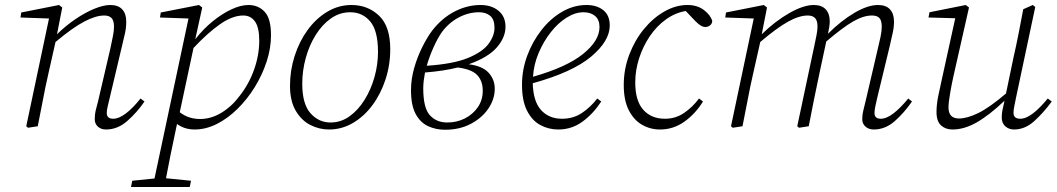

<svg xmlns="http://www.w3.org/2000/svg" viewBox="-20 -505 4227 768"><path d="M131 0 92 6 85 0 176 -431 62 -435 65 -455 216 -485 229 -475 208 -368Q244 -403 282.5 -429Q321 -455 357.5 -470Q394 -485 421 -485Q453 -485 469 -467.5Q485 -450 485 -419Q485 -395 480 -372Q475 -349 468 -321L419 -114Q415 -97 411 -80.5Q407 -64 407 -53Q407 -30 433 -30Q456 -30 484.5 -52Q513 -74 542 -111L558 -99Q527 -54 488.5 -20.5Q450 13 404 13Q384 13 371.5 1.5Q359 -10 359 -28Q359 -47 362.5 -62Q366 -77 373 -103L421 -309Q426 -334 431 -357Q436 -380 436 -398Q436 -423 426 -433Q416 -443 397 -443Q363 -443 316.5 -418.5Q270 -394 202 -337L173 -208Q161 -156 151.5 -104.5Q142 -53 131 0Z M504 243 509 218 598 209 734 -431 620 -435 623 -455 776 -485 789 -475 761 -348Q793 -389 830.5 -419.5Q868 -450 905.5 -467.5Q943 -485 974 -485Q1013 -485 1038.5 -458Q1064 -431 1064 -364Q1064 -312 1046.5 -258.5Q1029 -205 999 -156.5Q969 -108 930 -69.5Q891 -31 847 -9Q803 13 759 13Q740 13 722.5 8Q705 3 688 -9Q672 65 662 115.5Q652 166 644 208L744 218L739 243ZM953 -443Q910 -443 860 -408Q810 -373 754 -313L699 -56Q719 -41 739 -35Q759 -29 780 -29Q825 -29 866.5 -54.5Q908 -80 939 -122Q976 -169 996.5 -227Q1017 -285 1017 -343Q1017 -395 1000 -419Q983 -443 953 -443Z M1296 13Q1257 13 1221.5 -5Q1186 -23 1163 -62Q1140 -101 1140 -162Q1140 -223 1158.5 -281Q1177 -339 1210.5 -385Q1244 -431 1289 -458Q1334 -485 1386 -485Q1451 -485 1496 -442.5Q1541 -400 1541 -308Q1541 -245 1522 -187Q1503 -129 1469.5 -84Q1436 -39 1391.5 -13Q1347 13 1296 13ZM1302 -15Q1344 -15 1378.5 -40Q1413 -65 1438.5 -106Q1464 -147 1478 -197Q1492 -247 1492 -297Q1492 -382 1461 -419Q1430 -456 1381 -456Q1339 -456 1304 -431.5Q1269 -407 1243 -365.5Q1217 -324 1203 -273Q1189 -222 1189 -170Q1189 -89 1222 -52Q1255 -15 1302 -15Z M1747 -376Q1730 -351 1714 -315.5Q1698 -280 1687 -242Q1793 -249 1851.5 -273Q1910 -297 1934 -329.5Q1958 -362 1958 -394Q1958 -427 1941 -441.5Q1924 -456 1896 -456Q1855 -456 1815.5 -435.5Q1776 -415 1747 -376ZM1760 14Q1723 14 1692 -0.5Q1661 -15 1642.5 -49.5Q1624 -84 1624 -144Q1624 -189 1637 -234Q1650 -279 1670 -318.5Q1690 -358 1709 -383Q1748 -433 1798.5 -459Q1849 -485 1902 -485Q1946 -485 1974 -462Q2002 -439 2002 -398Q2002 -355 1967 -315Q1932 -275 1855 -248Q1910 -241 1934.5 -214Q1959 -187 1959 -150Q1959 -109 1934 -71.5Q1909 -34 1864 -10Q1819 14 1760 14ZM1673 -152Q1673 -73 1699.5 -44Q1726 -15 1769 -15Q1808 -15 1840 -31.5Q1872 -48 1891.5 -76.5Q1911 -105 1911 -142Q1911 -181 1889 -204.5Q1867 -228 1811 -235Q1783 -228 1750.5 -223Q1718 -218 1680 -215Q1677 -199 1675 -183Q1673 -167 1673 -152Z M2314 -456Q2281 -456 2246.5 -434.5Q2212 -413 2183 -376Q2154 -339 2134.5 -293Q2115 -247 2112 -198Q2246 -236 2312 -289Q2378 -342 2378 -397Q2378 -426 2360.5 -441Q2343 -456 2314 -456ZM2213 13Q2174 13 2141 -5Q2108 -23 2088 -62.5Q2068 -102 2068 -166Q2068 -226 2089 -282.5Q2110 -339 2146 -385Q2182 -431 2228.5 -458Q2275 -485 2326 -485Q2367 -485 2393 -464.5Q2419 -444 2419 -403Q2419 -341 2344.5 -278.5Q2270 -216 2111 -172Q2113 -99 2144.5 -64.5Q2176 -30 2228 -30Q2273 -30 2307.5 -53Q2342 -76 2369 -111L2385 -99Q2353 -50 2310 -18.5Q2267 13 2213 13Z M2620 13Q2581 13 2548 -6Q2515 -25 2495 -64.5Q2475 -104 2475 -165Q2475 -228 2497 -286Q2519 -344 2555.5 -388.5Q2592 -433 2637.5 -459Q2683 -485 2730 -485Q2769 -485 2795.5 -465Q2822 -445 2829 -421Q2828 -409 2819.5 -403Q2811 -397 2802 -397Q2792 -397 2782.5 -403Q2773 -409 2761 -421L2723 -461Q2681 -454 2644 -427.5Q2607 -401 2579.5 -360.5Q2552 -320 2536.5 -272Q2521 -224 2521 -175Q2521 -102 2553 -66Q2585 -30 2640 -30Q2682 -30 2716 -53Q2750 -76 2776 -111L2792 -99Q2761 -49 2717 -18Q2673 13 2620 13Z M3475 13Q3455 13 3442 1.5Q3429 -10 3429 -28Q3429 -47 3433 -62Q3437 -77 3443 -103L3491 -309Q3497 -334 3502 -357Q3507 -380 3507 -398Q3507 -423 3497.5 -433Q3488 -443 3468 -443Q3434 -443 3393 -419.5Q3352 -396 3285 -339Q3284 -335 3283.5 -331.5Q3283 -328 3282 -325L3257 -208Q3246 -156 3235.5 -104.5Q3225 -53 3215 0L3176 6L3169 0L3238 -325Q3242 -345 3246 -364Q3250 -383 3250 -399Q3250 -423 3240 -433Q3230 -443 3211 -443Q3177 -443 3132.5 -418.5Q3088 -394 3021 -337L2992 -208Q2980 -156 2970.5 -104.5Q2961 -53 2950 0L2911 6L2904 0L2995 -431L2881 -435L2884 -455L3035 -485L3048 -475L3027 -368Q3080 -420 3137 -452.5Q3194 -485 3235 -485Q3267 -485 3283 -467.5Q3299 -450 3299 -420Q3299 -410 3297 -397Q3295 -384 3292 -370Q3344 -422 3397.5 -453.5Q3451 -485 3492 -485Q3524 -485 3540 -467.5Q3556 -450 3556 -419Q3556 -395 3550.5 -372Q3545 -349 3539 -321L3489 -114Q3485 -97 3481.5 -80.5Q3478 -64 3478 -53Q3478 -30 3503 -30Q3526 -30 3554 -51.5Q3582 -73 3613 -111L3628 -99Q3597 -54 3559 -20.5Q3521 13 3475 13Z M3790 13Q3762 13 3744 -3.5Q3726 -20 3726 -57Q3726 -86 3733 -121Q3740 -156 3747 -186L3801 -432L3694 -435L3698 -456L3843 -485L3856 -475L3794 -201Q3787 -170 3780.5 -132.5Q3774 -95 3774 -75Q3774 -31 3816 -31Q3848 -31 3892.5 -52.5Q3937 -74 4004 -131L4034 -275Q4045 -323 4054.5 -371.5Q4064 -420 4073 -468L4111 -485L4121 -477L4044 -114Q4041 -98 4037.5 -81.5Q4034 -65 4034 -54Q4034 -30 4061 -30Q4084 -30 4112 -51.5Q4140 -73 4171 -111L4187 -99Q4154 -54 4117 -20.5Q4080 13 4036 13Q4016 13 4001.5 0.5Q3987 -12 3987 -35Q3987 -49 3989.5 -63Q3992 -77 3998 -102Q3937 -44 3887 -15.5Q3837 13 3790 13Z"/></svg>

Font: Source Serif Pro Light
Style: Italic
Weight: 300
Italic angle: -12°
Designer: Frank Grießhammer
Foundry: Adobe Systems Incorporated
Version: Version 3.001;hotconv 1.0.111;makeotfexe 2.5.65597